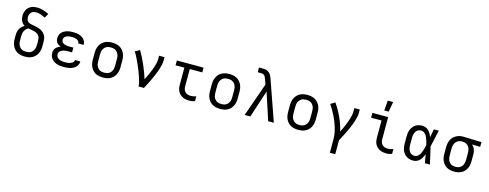

<svg xmlns="http://www.w3.org/2000/svg" viewBox="-27 -1695 7255 2849"><g transform="rotate(15 3600.0 -270.0)"><path d="M300 8Q271 8 242.5 3Q214 -2 188 -15.5Q162 -29 142 -50.5Q122 -72 109.5 -98Q97 -124 92 -152.5Q87 -181 87 -210V-263Q87 -289 92 -314Q97 -339 109 -361.5Q121 -384 140 -401.5Q159 -419 181 -431Q164 -441 150 -456Q136 -471 127 -489.5Q118 -508 114 -528Q110 -548 110 -568Q110 -592 115.5 -615Q121 -638 131.5 -659Q142 -680 159 -696.5Q176 -713 197 -723.5Q218 -734 241.5 -738.5Q265 -743 288 -743Q337 -743 384 -729Q431 -715 474 -692L435 -627Q402 -645 366.5 -657.5Q331 -670 294 -670Q274 -670 254 -664Q234 -658 220 -643.5Q206 -629 199.5 -609.5Q193 -590 193 -570Q193 -552 198.5 -534.5Q204 -517 216 -504Q228 -491 245.5 -485.5Q263 -480 280.5 -476.5Q298 -473 315.5 -470.5Q333 -468 350.5 -463.5Q368 -459 385 -454Q402 -449 418 -441Q434 -433 448.5 -422Q463 -411 474.5 -397.5Q486 -384 494.5 -368Q503 -352 507 -334.5Q511 -317 512 -299Q513 -281 513 -263V-210Q513 -181 508 -152.5Q503 -124 490.5 -98Q478 -72 458 -50.5Q438 -29 412 -15.5Q386 -2 357.5 3Q329 8 300 8ZM300 -66Q318 -66 336.5 -69.5Q355 -73 371 -82.5Q387 -92 399 -106.5Q411 -121 418 -138Q425 -155 427.5 -173.5Q430 -192 430 -210V-263Q430 -286 426 -308Q422 -330 408.5 -348Q395 -366 375 -376.5Q355 -387 333.5 -392.5Q312 -398 290 -401.5Q268 -405 246 -409Q226 -401 210.5 -385Q195 -369 185.5 -349Q176 -329 173 -307Q170 -285 170 -263V-210Q170 -192 172.5 -173.5Q175 -155 182 -138Q189 -121 201 -106.5Q213 -92 229 -82.5Q245 -73 263.5 -69.5Q282 -66 300 -66Z M897 8Q872 8 846.5 5.5Q821 3 797 -4.5Q773 -12 751 -25Q729 -38 712.5 -57Q696 -76 687.5 -100Q679 -124 679 -150Q679 -171 685 -191.5Q691 -212 705.5 -227.5Q720 -243 738 -254Q756 -265 776 -271Q759 -278 743.5 -288Q728 -298 716.5 -312Q705 -326 700 -344Q695 -362 695 -381Q695 -404 702.5 -427Q710 -450 725.5 -467.5Q741 -485 761.5 -497Q782 -509 804.5 -516Q827 -523 850.5 -525.5Q874 -528 897 -528Q920 -528 942.5 -526Q965 -524 987 -517.5Q1009 -511 1029.5 -500Q1050 -489 1066 -472.5Q1082 -456 1090.5 -434.5Q1099 -413 1099 -390V-385H1016V-387Q1016 -400 1010 -411Q1004 -422 994 -430Q984 -438 972 -442.5Q960 -447 947.5 -450Q935 -453 922.5 -453.5Q910 -454 897 -454Q884 -454 871 -453Q858 -452 845 -449Q832 -446 820 -440.5Q808 -435 798 -426Q788 -417 783 -405Q778 -393 778 -379Q778 -366 783.5 -353.5Q789 -341 799 -333Q809 -325 821.5 -320Q834 -315 847 -312Q860 -309 873.5 -308Q887 -307 900 -307H962V-234H900Q885 -234 870 -233Q855 -232 840 -228.5Q825 -225 811 -219Q797 -213 785.5 -203.5Q774 -194 767.5 -180Q761 -166 761 -151Q761 -136 767 -122Q773 -108 784 -97.5Q795 -87 809 -81Q823 -75 837.5 -71.5Q852 -68 867 -66.5Q882 -65 897 -65Q911 -65 925 -66Q939 -67 953 -69.5Q967 -72 980 -76.5Q993 -81 1005 -88.5Q1017 -96 1025 -108.5Q1033 -121 1033 -135H1115V-132Q1115 -108 1105 -85.5Q1095 -63 1077.5 -46.5Q1060 -30 1038 -19Q1016 -8 992.5 -2Q969 4 945 6Q921 8 897 8Z M1500 8Q1471 8 1442.5 3Q1414 -2 1388 -15.5Q1362 -29 1342 -50.5Q1322 -72 1309.5 -98Q1297 -124 1292 -152.5Q1287 -181 1287 -210V-310Q1287 -339 1292 -367.5Q1297 -396 1309.5 -422Q1322 -448 1342 -469.5Q1362 -491 1388 -504.5Q1414 -518 1442.5 -523Q1471 -528 1500 -528Q1529 -528 1557.5 -523Q1586 -518 1612 -504.5Q1638 -491 1658 -469.5Q1678 -448 1690.5 -422Q1703 -396 1708 -367.5Q1713 -339 1713 -310V-210Q1713 -181 1708 -152.5Q1703 -124 1690.5 -98Q1678 -72 1658 -50.5Q1638 -29 1612 -15.5Q1586 -2 1557.5 3Q1529 8 1500 8ZM1500 -66Q1518 -66 1536.5 -69.5Q1555 -73 1571 -82.5Q1587 -92 1599 -106.5Q1611 -121 1618 -138Q1625 -155 1627.5 -173.5Q1630 -192 1630 -210V-310Q1630 -328 1627.5 -346.5Q1625 -365 1618 -382Q1611 -399 1599 -413.5Q1587 -428 1571 -437.5Q1555 -447 1536.5 -450.5Q1518 -454 1500 -454Q1482 -454 1463.5 -450.5Q1445 -447 1429 -437.5Q1413 -428 1401 -413.5Q1389 -399 1382 -382Q1375 -365 1372.5 -346.5Q1370 -328 1370 -310V-210Q1370 -192 1372.5 -173.5Q1375 -155 1382 -138Q1389 -121 1401 -106.5Q1413 -92 1429 -82.5Q1445 -73 1463.5 -69.5Q1482 -66 1500 -66Z M2045 0Q2045 -33 2036.5 -65Q2028 -97 2018 -128.5Q2008 -160 1996.5 -191Q1985 -222 1972.5 -252.5Q1960 -283 1946.5 -313.5Q1933 -344 1919 -374Q1905 -404 1889.5 -433Q1874 -462 1857 -490L1928 -528Q1956 -481 1980.5 -432Q2005 -383 2027 -332.5Q2049 -282 2068.5 -231Q2088 -180 2104 -127Q2118 -154 2131 -181.5Q2144 -209 2156 -236.5Q2168 -264 2179.5 -292Q2191 -320 2200 -349Q2209 -378 2215.5 -408Q2222 -438 2222 -468V-520H2305V-468Q2305 -436 2298.5 -405.5Q2292 -375 2282.5 -344.5Q2273 -314 2262 -284.5Q2251 -255 2238.5 -226Q2226 -197 2213 -168.5Q2200 -140 2186 -112Q2172 -84 2157.5 -56Q2143 -28 2128 0Z M2828 8Q2802 8 2776.5 4Q2751 0 2727.5 -11Q2704 -22 2684.5 -39.5Q2665 -57 2652.5 -80Q2640 -103 2635 -128.5Q2630 -154 2630 -180V-446H2495V-520H2905V-447H2713V-180Q2713 -157 2720 -134.5Q2727 -112 2743.5 -95.5Q2760 -79 2782.5 -72.5Q2805 -66 2828 -66Q2849 -66 2870.5 -70Q2892 -74 2911 -82V-8Q2892 0 2870.5 4Q2849 8 2828 8Z M3300 8Q3271 8 3242.5 3Q3214 -2 3188 -15.5Q3162 -29 3142 -50.5Q3122 -72 3109.5 -98Q3097 -124 3092 -152.5Q3087 -181 3087 -210V-310Q3087 -339 3092 -367.5Q3097 -396 3109.5 -422Q3122 -448 3142 -469.5Q3162 -491 3188 -504.5Q3214 -518 3242.5 -523Q3271 -528 3300 -528Q3329 -528 3357.5 -523Q3386 -518 3412 -504.5Q3438 -491 3458 -469.5Q3478 -448 3490.5 -422Q3503 -396 3508 -367.5Q3513 -339 3513 -310V-210Q3513 -181 3508 -152.5Q3503 -124 3490.5 -98Q3478 -72 3458 -50.5Q3438 -29 3412 -15.5Q3386 -2 3357.5 3Q3329 8 3300 8ZM3300 -66Q3318 -66 3336.5 -69.5Q3355 -73 3371 -82.5Q3387 -92 3399 -106.5Q3411 -121 3418 -138Q3425 -155 3427.5 -173.5Q3430 -192 3430 -210V-310Q3430 -328 3427.5 -346.5Q3425 -365 3418 -382Q3411 -399 3399 -413.5Q3387 -428 3371 -437.5Q3355 -447 3336.5 -450.5Q3318 -454 3300 -454Q3282 -454 3263.5 -450.5Q3245 -447 3229 -437.5Q3213 -428 3201 -413.5Q3189 -399 3182 -382Q3175 -365 3172.5 -346.5Q3170 -328 3170 -310V-210Q3170 -192 3172.5 -173.5Q3175 -155 3182 -138Q3189 -121 3201 -106.5Q3213 -92 3229 -82.5Q3245 -73 3263.5 -69.5Q3282 -66 3300 -66Z M3676 0 3857 -514 3829 -595H3828V-596Q3823 -609 3817.5 -622Q3812 -635 3801.5 -645Q3791 -655 3777 -658.5Q3763 -662 3748 -662H3699V-735H3748Q3766 -735 3784 -733.5Q3802 -732 3819 -726Q3836 -720 3850.5 -709Q3865 -698 3876 -683.5Q3887 -669 3894 -652.5Q3901 -636 3907 -619L4124 0H4037L3900 -419L3763 0Z M4500 8Q4471 8 4442.5 3Q4414 -2 4388 -15.5Q4362 -29 4342 -50.5Q4322 -72 4309.5 -98Q4297 -124 4292 -152.5Q4287 -181 4287 -210V-310Q4287 -339 4292 -367.5Q4297 -396 4309.5 -422Q4322 -448 4342 -469.5Q4362 -491 4388 -504.5Q4414 -518 4442.5 -523Q4471 -528 4500 -528Q4529 -528 4557.5 -523Q4586 -518 4612 -504.5Q4638 -491 4658 -469.5Q4678 -448 4690.5 -422Q4703 -396 4708 -367.5Q4713 -339 4713 -310V-210Q4713 -181 4708 -152.5Q4703 -124 4690.5 -98Q4678 -72 4658 -50.5Q4638 -29 4612 -15.5Q4586 -2 4557.5 3Q4529 8 4500 8ZM4500 -66Q4518 -66 4536.5 -69.5Q4555 -73 4571 -82.5Q4587 -92 4599 -106.5Q4611 -121 4618 -138Q4625 -155 4627.5 -173.5Q4630 -192 4630 -210V-310Q4630 -328 4627.5 -346.5Q4625 -365 4618 -382Q4611 -399 4599 -413.5Q4587 -428 4571 -437.5Q4555 -447 4536.5 -450.5Q4518 -454 4500 -454Q4482 -454 4463.5 -450.5Q4445 -447 4429 -437.5Q4413 -428 4401 -413.5Q4389 -399 4382 -382Q4375 -365 4372.5 -346.5Q4370 -328 4370 -310V-210Q4370 -192 4372.5 -173.5Q4375 -155 4382 -138Q4389 -121 4401 -106.5Q4413 -92 4429 -82.5Q4445 -73 4463.5 -69.5Q4482 -66 4500 -66Z M5042 215V0Q5042 -44 5034 -87Q5026 -130 5013.5 -172Q5001 -214 4984.5 -254.5Q4968 -295 4948.5 -334.5Q4929 -374 4907 -412Q4885 -450 4860 -486L4928 -528Q4960 -483 4987 -435Q5014 -387 5037 -337Q5060 -287 5078.5 -234.5Q5097 -182 5109 -129Q5122 -156 5135 -183Q5148 -210 5159.5 -237.5Q5171 -265 5181.5 -293.5Q5192 -322 5201 -350.5Q5210 -379 5216 -408.5Q5222 -438 5222 -468V-520H5305V-468Q5305 -436 5298 -405Q5291 -374 5282 -344Q5273 -314 5261.5 -284.5Q5250 -255 5237.5 -226Q5225 -197 5211.5 -168.5Q5198 -140 5184 -112Q5170 -84 5155 -56Q5140 -28 5125 0V215Z M5856 8Q5830 8 5804.5 4Q5779 0 5755.5 -11Q5732 -22 5712.5 -39.5Q5693 -57 5680.5 -80Q5668 -103 5663.5 -128.5Q5659 -154 5659 -180V-446H5499V-520H5741V-180Q5741 -157 5748 -134.5Q5755 -112 5771.5 -95.5Q5788 -79 5810.5 -72.5Q5833 -66 5856 -66Q5878 -66 5899 -70Q5920 -74 5939 -82V-8Q5920 0 5899 4Q5878 8 5856 8ZM5660 -600 5672 -755H5755L5727 -600Z M6267 8Q6240 8 6213 2Q6186 -4 6163 -19Q6140 -34 6123 -56Q6106 -78 6096 -103Q6086 -128 6082.5 -155.5Q6079 -183 6079 -210V-310Q6079 -337 6082.5 -364.5Q6086 -392 6096 -417Q6106 -442 6123 -464Q6140 -486 6163 -501Q6186 -516 6213 -522Q6240 -528 6267 -528Q6294 -528 6319.5 -517Q6345 -506 6364 -486.5Q6383 -467 6396.5 -443Q6410 -419 6420 -394Q6426 -426 6431.5 -457.5Q6437 -489 6443 -520H6519Q6504 -456 6490.5 -391.5Q6477 -327 6461 -263Q6478 -198 6492 -132Q6506 -66 6521 0H6445Q6439 -32 6433 -64.5Q6427 -97 6422 -129L6421 -131Q6411 -105 6397.5 -80.5Q6384 -56 6365.5 -36Q6347 -16 6321 -4Q6295 8 6267 8ZM6267 -66Q6288 -66 6306.5 -77.5Q6325 -89 6337.5 -106Q6350 -123 6358.5 -142.5Q6367 -162 6373.5 -182Q6380 -202 6385.5 -222.5Q6391 -243 6395 -263Q6391 -283 6385.5 -303Q6380 -323 6373.5 -342.5Q6367 -362 6358.5 -381Q6350 -400 6337.5 -416.5Q6325 -433 6306.5 -443.5Q6288 -454 6267 -454Q6250 -454 6234 -449Q6218 -444 6205 -433Q6192 -422 6183.5 -407.5Q6175 -393 6170 -376.5Q6165 -360 6163.5 -343.5Q6162 -327 6162 -310V-210Q6162 -193 6163.5 -176.5Q6165 -160 6170 -143.5Q6175 -127 6183.5 -112.5Q6192 -98 6205 -87Q6218 -76 6234 -71Q6250 -66 6267 -66Z M6896 8Q6867 8 6838.5 2.5Q6810 -3 6785 -16.5Q6760 -30 6740.5 -51.5Q6721 -73 6708.5 -98.5Q6696 -124 6691.5 -152.5Q6687 -181 6687 -210V-310Q6687 -338 6691.5 -365Q6696 -392 6707 -417.5Q6718 -443 6736.5 -464Q6755 -485 6779 -499Q6803 -513 6829.5 -520.5Q6856 -528 6884 -528H6900L7174 -520V-447L7049 -450Q7063 -437 7074.5 -421Q7086 -405 7093 -386.5Q7100 -368 7102.5 -349Q7105 -330 7105 -310V-210Q7105 -181 7100.5 -152.5Q7096 -124 7083.5 -98.5Q7071 -73 7051.5 -51.5Q7032 -30 7007 -16.5Q6982 -3 6953.5 2.5Q6925 8 6896 8ZM6896 -66Q6914 -66 6932 -69.5Q6950 -73 6965.5 -83Q6981 -93 6992.5 -107.5Q7004 -122 7010.5 -139Q7017 -156 7019.5 -174Q7022 -192 7022 -210V-310Q7022 -336 7017 -361Q7012 -386 6997.5 -407.5Q6983 -429 6959.5 -441Q6936 -453 6910 -454H6900Q6898 -455 6896 -455Q6894 -455 6891 -455Q6874 -455 6856.5 -449.5Q6839 -444 6824.5 -434.5Q6810 -425 6799 -410.5Q6788 -396 6781.5 -379.5Q6775 -363 6772.5 -345.5Q6770 -328 6770 -310V-210Q6770 -192 6772.5 -174Q6775 -156 6781.5 -139Q6788 -122 6799.5 -107.5Q6811 -93 6826.5 -83Q6842 -73 6860 -69.5Q6878 -66 6896 -66Z"/></g></svg>

Font: Iosevka HT Extended
Style: Regular
Weight: 400
Width: 7
Monospace: yes
Designer: Belleve Invis
Foundry: Belleve Invis
Version: Version 32.3.0; ttfautohint (v1.8.4)